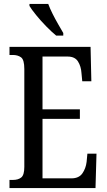

<svg xmlns="http://www.w3.org/2000/svg" viewBox="-20 -951 539 971"><path d="M28 0V-41H45Q72 -41 87.5 -53.5Q103 -66 103 -107V-602Q103 -649 86.5 -661Q70 -673 45 -673H28V-714H438L442 -540H396L392 -582Q390 -615 374.5 -640Q359 -665 322 -665H195V-398H384V-350H195V-49H341Q379 -49 396.5 -74Q414 -99 418 -132L422 -174H468L463 0ZM264 -771Q242 -789 214 -817.5Q186 -846 162.5 -875Q139 -904 129 -921V-931H224Q232 -909 245.5 -882Q259 -855 274 -829Q289 -803 300 -784V-771Z"/></svg>

Font: Noto Serif Thai ExtraCondensed
Style: Regular
Weight: 400
Width: 2
Designer: Monotype Design Team
Foundry: Monotype Imaging Inc.
Version: Version 2.002; ttfautohint (v1.8.4.7-5d5b)